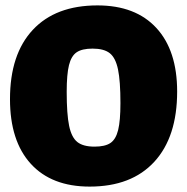

<svg xmlns="http://www.w3.org/2000/svg" viewBox="-20 -679 693 711"><path d="M636 -340Q636 -172 551.5 -80Q467 12 312 12Q171 12 94 -72.5Q17 -157 17 -312Q17 -478 101.5 -568.5Q186 -659 341 -659Q482 -659 559 -575.5Q636 -492 636 -340ZM227 -339Q227 -256 236 -213Q245 -170 266.5 -153Q288 -136 330 -136Q369 -136 389 -149.5Q409 -163 417.5 -197.5Q426 -232 426 -297Q426 -379 417 -422Q408 -465 386.5 -482Q365 -499 323 -499Q284 -499 264 -485.5Q244 -472 235.5 -438Q227 -404 227 -339Z"/></svg>

Font: Luna Sans Black
Style: Regular
Weight: 900
Designer: Juan Pablo del Peral
Foundry: Huerta Tipografica
Version: Version 2.001; ttfautohint (v1.5)